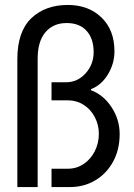

<svg xmlns="http://www.w3.org/2000/svg" viewBox="-20 -755 541 775"><path d="M442 -548Q442 -498 415.5 -454.5Q389 -411 347 -395V-391Q398 -372 430.5 -322Q463 -272 463 -214Q463 -151 436.5 -102.5Q410 -54 364.5 -27Q319 0 263 0H188V-74H255Q289 -74 317.5 -93Q346 -112 362.5 -144.5Q379 -177 379 -215Q379 -251 362.5 -282.5Q346 -314 317.5 -332Q289 -350 255 -350H188V-423H247Q293 -423 325.5 -459Q358 -495 358 -545Q358 -599 329.5 -630.5Q301 -662 249 -662Q195 -662 163.5 -625Q132 -588 132 -518V0H50V-516Q50 -627 106 -681Q162 -735 254 -735Q337 -735 389.5 -684.5Q442 -634 442 -548Z"/></svg>

Font: Archivo Narrow
Style: Regular
Weight: 400
Designer: Hector Gatti
Foundry: Omnibus-Type
Version: Version 1.003